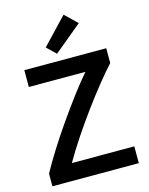

<svg xmlns="http://www.w3.org/2000/svg" viewBox="-137 -1030 863 1114"><g transform="rotate(-15 295.0 -472.5)"><path d="M36 0V-76Q67 -133 111 -203Q155 -273 205 -344.5Q255 -416 303.5 -480.5Q352 -545 393 -592H53V-693H545V-604Q511 -567 464 -509Q417 -451 365.5 -381Q314 -311 265.5 -238.5Q217 -166 180 -101H555V0ZM261 -736 207 -788 356 -945 429 -875Z"/></g></svg>

Font: Ubuntu Sans SemiBold
Style: Regular
Weight: 600
Designer: Dalton Maag Ltd
Foundry: Dalton Maag Ltd
Version: Version 1.006; ttfautohint (v1.8.4.7-5d5b)